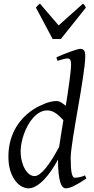

<svg xmlns="http://www.w3.org/2000/svg" viewBox="-20 -1009 513 1049"><path d="M303.2 -207Q307.6 -236.3 313.5 -273.7Q319.3 -311 326.2 -352.5Q317.9 -361.3 308.3 -370.8Q298.8 -380.4 287.8 -388.2Q276.9 -396 264.6 -400.9Q252.4 -405.8 238.8 -405.8Q216.3 -405.8 197 -394.8Q177.7 -383.8 161.4 -365.7Q145 -347.7 132.3 -324.5Q119.6 -301.3 110.8 -276.6Q102.1 -252 97.4 -228Q92.8 -204.1 92.8 -185.1Q92.8 -153.3 99.4 -127.9Q106 -102.5 116.7 -84.5Q127.4 -66.4 141.1 -56.6Q154.8 -46.9 168.9 -46.9Q182.1 -46.9 198.2 -59.1Q214.4 -71.3 231.7 -93Q249 -114.7 267.3 -144Q285.6 -173.3 303.2 -207ZM451.2 -33.2Q409.7 -5.4 383.1 7.3Q356.4 20 339.8 20Q330.6 20 322.8 12.5Q314.9 4.9 309.3 -13.4Q303.7 -31.7 300.3 -62Q296.9 -92.3 296.9 -137.2Q280.3 -106.4 261 -78.1Q241.7 -49.8 220.7 -27.8Q199.7 -5.9 177.7 7.1Q155.8 20 134.8 20Q118.2 20 99.1 10Q80.1 0 63.7 -21.2Q47.4 -42.5 36.6 -75.4Q25.9 -108.4 25.9 -153.8Q25.9 -192.4 34.2 -228.8Q42.5 -265.1 59.3 -298.1Q76.2 -331.1 101.8 -359.6Q127.4 -388.2 162.1 -411.1Q175.8 -419.9 191.7 -428Q207.5 -436 224.1 -442.6Q240.7 -449.2 257.3 -453.1Q273.9 -457 289.1 -457Q301.3 -457 314 -449.2Q326.7 -441.4 339.4 -431.2Q345.2 -466.8 350.3 -501Q355.5 -535.2 359.4 -564.7Q363.3 -594.2 365.7 -618.2Q368.2 -642.1 368.2 -657.2Q368.2 -668.5 366.5 -675Q364.7 -681.6 361.6 -684.8Q358.4 -688 354.5 -689Q350.6 -689.9 346.2 -689.9Q341.8 -689.9 333.3 -687.7Q324.7 -685.5 315.9 -683.1Q305.7 -680.2 293.9 -676.8L288.1 -695.8Q308.6 -705.1 329.3 -713.4Q350.1 -721.7 367.9 -728Q385.7 -734.4 399.4 -738.3Q413.1 -742.2 418.9 -742.2Q432.6 -742.2 439.2 -733.4Q445.8 -724.6 445.8 -702.1Q445.8 -683.1 442.4 -652.8Q439 -622.6 433.3 -585Q427.7 -547.4 420.7 -504.9Q413.6 -462.4 406 -419.2Q398.4 -376 391.4 -334Q384.3 -292 378.7 -255.9Q373 -219.7 369.6 -191.2Q366.2 -162.6 366.2 -146Q366.2 -89.4 371.6 -63.7Q377 -38.1 388.2 -38.1Q400.9 -38.1 414.3 -40.8Q427.7 -43.5 444.8 -50.8ZM312.5 -795.9H267.6L176.3 -967.3Q183.1 -976.6 187 -980Q190.9 -983.4 198.2 -989.3L300.3 -870.1L433.6 -989.3Q439.5 -983.9 442.1 -980.2Q444.8 -976.6 449.2 -967.3Z"/></svg>

Font: Gentium Plus Am
Style: Italic
Weight: 400
Italic angle: -8°
Designer: J. Victor Gaultney, Annie Olsen, Iska Routamaa, Becca Hirsbrunner
Foundry: SIL International
Version: Version 5.000